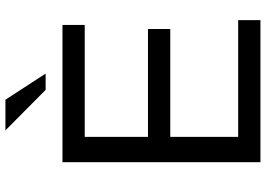

<svg xmlns="http://www.w3.org/2000/svg" viewBox="-156 -823 979 707"><g transform="rotate(-90 333.5 -469.5)"><path d="M183.1 -332V-82H612.8V0H89.8V-729H595.2V-647H183.1V-414.1H580.1V-332ZM319.8 -939 416 -791H356L207 -939Z"/></g></svg>

Font: SolaimanLipiNormal
Style: Normal
Weight: 400
Designer: Solaiman Karim
Version: Version 1.6.1 ; ttfautohint (v1.5.65-e2d9)